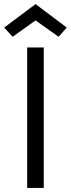

<svg xmlns="http://www.w3.org/2000/svg" viewBox="-38 -920 346 940"><path d="M0 0ZM176.2 0V-687.5H95V0ZM248.8 -740 136.2 -820 23.8 -740 -17.5 -785 136.2 -900 288.8 -785Z"/></svg>

Font: Cambay
Style: Regular
Weight: 400
Version: Version 1.180;PS 001.180;hotconv 1.0.70;makeotf.lib2.5.58329